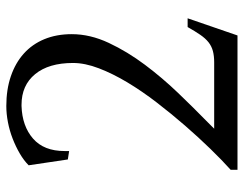

<svg xmlns="http://www.w3.org/2000/svg" viewBox="-100 -654 754 593"><g transform="rotate(-90 276.5 -358.0)"><path d="M80 -525 62 -646Q77 -661 98.5 -673.5Q120 -686 144.5 -695.5Q169 -705 195 -710Q221 -715 245 -715Q296 -715 337 -701Q378 -687 407 -661Q436 -635 451.5 -597.5Q467 -560 467 -513Q467 -456 440 -398.5Q413 -341 372.5 -287Q332 -233 285.5 -184.5Q239 -136 199 -97L175 -73H380Q400 -73 415 -77Q430 -81 442 -90.5Q454 -100 465 -116Q476 -132 489 -155H516L463 -1H48V-22Q77 -48 112.5 -84.5Q148 -121 184.5 -163Q221 -205 256 -250.5Q291 -296 318 -341Q345 -386 361.5 -429Q378 -472 378 -509Q378 -584 343.5 -626Q309 -668 249 -668H245Q183 -666 144.5 -632.5Q106 -599 106 -535V-521Z"/></g></svg>

Font: Constantine
Style: Regular
Weight: 400
Designer: Dukom Design
Version: Version 1.001;PS 001.001;hotconv 1.0.56;makeotf.lib2.0.21325